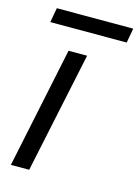

<svg xmlns="http://www.w3.org/2000/svg" viewBox="-107 -745 582 805"><g transform="rotate(15 184.5 -342.0)"><path d="M21.6 0 131.3 -524.7H211.9L101.1 0ZM26.3 -621 37.7 -684.3H369.3L357.9 -621Z"/></g></svg>

Font: Mona Sans
Style: Italic
Weight: 200
Italic angle: -11.6951°
Designer: Deni Anggara
Foundry: GitHub
Version: Version 2.000